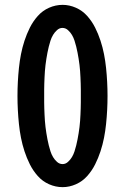

<svg xmlns="http://www.w3.org/2000/svg" viewBox="-20 -763 515 791"><path d="M238 8Q209 8 182 -4Q155 -16 135.5 -38Q116 -60 103 -86Q90 -112 81 -139.5Q72 -167 66.5 -195Q61 -223 58 -252Q55 -281 53.5 -310Q52 -339 52 -368Q52 -396 53.5 -425Q55 -454 58 -483Q61 -512 66.5 -540Q72 -568 81 -595.5Q90 -623 103 -649Q116 -675 135.5 -697Q155 -719 182 -731Q209 -743 238 -743Q266 -743 293 -731Q320 -719 339.5 -697Q359 -675 372 -649Q385 -623 394 -595.5Q403 -568 408.5 -540Q414 -512 417 -483Q420 -454 421.5 -425Q423 -396 423 -368Q423 -339 421.5 -310Q420 -281 417 -252Q414 -223 408.5 -195Q403 -167 394 -139.5Q385 -112 372 -86Q359 -60 339.5 -38Q320 -16 293 -4Q266 8 238 8ZM238 -87Q250 -87 260 -96Q270 -105 276.5 -116Q283 -127 287 -139.5Q291 -152 294 -164Q297 -176 299.5 -189Q302 -202 304 -214.5Q306 -227 307.5 -239.5Q309 -252 310 -265Q311 -278 311.5 -290.5Q312 -303 312.5 -316Q313 -329 313 -342Q313 -355 313 -368Q313 -380 313 -393Q313 -406 312.5 -419Q312 -432 311.5 -444.5Q311 -457 310 -470Q309 -483 307.5 -495.5Q306 -508 304 -520.5Q302 -533 299.5 -546Q297 -559 294 -571Q291 -583 287 -595.5Q283 -608 276.5 -619Q270 -630 260 -639Q250 -648 237 -648Q225 -648 215 -639Q205 -630 198.5 -619Q192 -608 188 -595.5Q184 -583 181 -571Q178 -559 175.5 -546Q173 -533 171 -520.5Q169 -508 167.5 -495.5Q166 -483 165 -470Q164 -457 163.5 -444.5Q163 -432 162.5 -419Q162 -406 162 -393Q162 -380 162 -368Q162 -355 162 -342Q162 -329 162.5 -316Q163 -303 163.5 -290.5Q164 -278 165 -265Q166 -252 167.5 -239.5Q169 -227 171 -214.5Q173 -202 175.5 -189Q178 -176 181 -164Q184 -152 188 -139.5Q192 -127 198.5 -116Q205 -105 215 -96Q225 -87 238 -87Z"/></svg>

Font: Iosevka QP
Style: Bold
Weight: 700
Designer: Belleve Invis
Foundry: Belleve Invis
Version: Version 20.0.0; ttfautohint (v1.8.4)